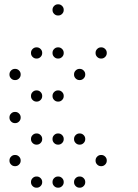

<svg xmlns="http://www.w3.org/2000/svg" viewBox="-20 -696 640 892"><path d="M249 -676Q239 -676 231.5 -668.5Q224 -661 224 -651V-649Q224 -639 231.5 -631.5Q239 -624 249 -624H251Q261 -624 268.5 -631.5Q276 -639 276 -649V-651Q276 -661 268.5 -668.5Q261 -676 251 -676ZM149 -476Q139 -476 131.5 -468.5Q124 -461 124 -451V-449Q124 -439 131.5 -431.5Q139 -424 149 -424H151Q161 -424 168.5 -431.5Q176 -439 176 -449V-451Q176 -461 168.5 -468.5Q161 -476 151 -476ZM249 -476Q239 -476 231.5 -468.5Q224 -461 224 -451V-449Q224 -439 231.5 -431.5Q239 -424 249 -424H251Q261 -424 268.5 -431.5Q276 -439 276 -449V-451Q276 -461 268.5 -468.5Q261 -476 251 -476ZM449 -476Q439 -476 431.5 -468.5Q424 -461 424 -451V-449Q424 -439 431.5 -431.5Q439 -424 449 -424H451Q461 -424 468.5 -431.5Q476 -439 476 -449V-451Q476 -461 468.5 -468.5Q461 -476 451 -476ZM49 -376Q39 -376 31.5 -368.5Q24 -361 24 -351V-349Q24 -339 31.5 -331.5Q39 -324 49 -324H51Q61 -324 68.5 -331.5Q76 -339 76 -349V-351Q76 -361 68.5 -368.5Q61 -376 51 -376ZM349 -376Q339 -376 331.5 -368.5Q324 -361 324 -351V-349Q324 -339 331.5 -331.5Q339 -324 349 -324H351Q361 -324 368.5 -331.5Q376 -339 376 -349V-351Q376 -361 368.5 -368.5Q361 -376 351 -376ZM149 -276Q139 -276 131.5 -268.5Q124 -261 124 -251V-249Q124 -239 131.5 -231.5Q139 -224 149 -224H151Q161 -224 168.5 -231.5Q176 -239 176 -249V-251Q176 -261 168.5 -268.5Q161 -276 151 -276ZM249 -276Q239 -276 231.5 -268.5Q224 -261 224 -251V-249Q224 -239 231.5 -231.5Q239 -224 249 -224H251Q261 -224 268.5 -231.5Q276 -239 276 -249V-251Q276 -261 268.5 -268.5Q261 -276 251 -276ZM49 -176Q39 -176 31.5 -168.5Q24 -161 24 -151V-149Q24 -139 31.5 -131.5Q39 -124 49 -124H51Q61 -124 68.5 -131.5Q76 -139 76 -149V-151Q76 -161 68.5 -168.5Q61 -176 51 -176ZM149 -76Q139 -76 131.5 -68.5Q124 -61 124 -51V-49Q124 -39 131.5 -31.5Q139 -24 149 -24H151Q161 -24 168.5 -31.5Q176 -39 176 -49V-51Q176 -61 168.5 -68.5Q161 -76 151 -76ZM249 -76Q239 -76 231.5 -68.5Q224 -61 224 -51V-49Q224 -39 231.5 -31.5Q239 -24 249 -24H251Q261 -24 268.5 -31.5Q276 -39 276 -49V-51Q276 -61 268.5 -68.5Q261 -76 251 -76ZM349 -76Q339 -76 331.5 -68.5Q324 -61 324 -51V-49Q324 -39 331.5 -31.5Q339 -24 349 -24H351Q361 -24 368.5 -31.5Q376 -39 376 -49V-51Q376 -61 368.5 -68.5Q361 -76 351 -76ZM49 24Q39 24 31.5 31.5Q24 39 24 49V51Q24 61 31.5 68.5Q39 76 49 76H51Q61 76 68.5 68.5Q76 61 76 51V49Q76 39 68.5 31.5Q61 24 51 24ZM449 24Q439 24 431.5 31.5Q424 39 424 49V51Q424 61 431.5 68.5Q439 76 449 76H451Q461 76 468.5 68.5Q476 61 476 51V49Q476 39 468.5 31.5Q461 24 451 24ZM149 124Q139 124 131.5 131.5Q124 139 124 149V151Q124 161 131.5 168.5Q139 176 149 176H151Q161 176 168.5 168.5Q176 161 176 151V149Q176 139 168.5 131.5Q161 124 151 124ZM249 124Q239 124 231.5 131.5Q224 139 224 149V151Q224 161 231.5 168.5Q239 176 249 176H251Q261 176 268.5 168.5Q276 161 276 151V149Q276 139 268.5 131.5Q261 124 251 124ZM349 124Q339 124 331.5 131.5Q324 139 324 149V151Q324 161 331.5 168.5Q339 176 349 176H351Q361 176 368.5 168.5Q376 161 376 151V149Q376 139 368.5 131.5Q361 124 351 124Z"/></svg>

Font: Doto Rounded
Style: Regular
Weight: 400
Monospace: yes
Version: Version 1.000